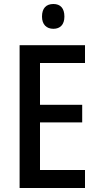

<svg xmlns="http://www.w3.org/2000/svg" viewBox="-20 -940 494 960"><path d="M247 -920C211 -920 190 -899 190 -857C190 -817 213 -796 247 -796C281 -796 302 -817 302 -857C302 -899 282 -920 247 -920ZM405 0V-90H180V-328H391V-416H180V-625H405V-714H78V0Z"/></svg>

Font: Noto Sans Thai Cond Med
Style: Regular
Weight: 500
Width: 3
Designer: Monotype Design Team
Foundry: Monotype Imaging Inc.
Version: Version 2.002